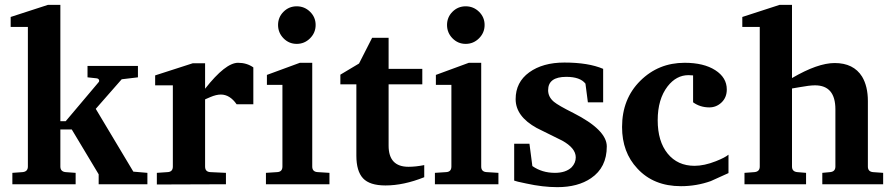

<svg xmlns="http://www.w3.org/2000/svg" viewBox="-20 -760 3696 792"><path d="M588 0H387V-41L276 -226H229V-73Q229 -52 251 -50L292 -47V0H31V-47L73 -50Q95 -52 95 -73V-649H24V-690L178 -740H229V-260H251L386 -420Q391 -425 388 -431Q386 -436 378 -437L341 -441V-488H549V-441L482 -433L375 -311L530 -52L588 -47Z M1025 -330H956Q928 -370 891 -370Q872 -370 847.5 -359.5Q823 -349 824 -349Q824 -350 826 -352V-73Q826 -51 848 -50L912 -47V0L627 1V-47L671 -50Q693 -51 693 -73V-408H620V-449L775 -499H826V-394Q910 -501 962 -501Q998 -501 1025 -482Z M1282 -657Q1282 -625 1259 -602Q1236 -579 1204 -579Q1172 -579 1149.5 -602Q1127 -625 1127 -657Q1127 -689 1149.5 -711.5Q1172 -734 1204 -734Q1236 -734 1259 -711.5Q1282 -689 1282 -657ZM1339 0H1077V-47L1123 -50Q1145 -51 1145 -73V-410H1081V-451L1217 -501H1268V-73Q1268 -51 1291 -50L1339 -47Z M1730 -29Q1645 5 1570 5Q1505 5 1477.5 -24.5Q1450 -54 1450 -118V-412H1384V-452L1461 -498L1515 -604H1583V-476H1722V-412H1583V-159Q1583 -72 1665 -72Q1695 -72 1730 -79Z M1979 -657Q1979 -625 1956 -602Q1933 -579 1901 -579Q1869 -579 1846.5 -602Q1824 -625 1824 -657Q1824 -689 1846.5 -711.5Q1869 -734 1901 -734Q1933 -734 1956 -711.5Q1979 -689 1979 -657ZM2036 0H1774V-47L1820 -50Q1842 -51 1842 -73V-410H1778V-451L1914 -501H1965V-73Q1965 -51 1988 -50L2036 -47Z M2483 -156Q2483 -69 2418 -25Q2364 12 2279 12Q2219 12 2151 -3Q2107 -12 2101 -15V-167H2164L2176 -75Q2216 -47 2269 -47Q2314 -47 2338 -70Q2355 -88 2355 -111Q2355 -149 2299 -180Q2247 -206 2194 -232Q2107 -280 2107 -351Q2107 -421 2163 -461.5Q2219 -502 2308 -502Q2407 -502 2468 -476V-338H2405L2395 -415Q2373 -443 2316 -443Q2241 -443 2241 -388Q2241 -360 2265 -340Q2283 -325 2345 -294Q2483 -224 2483 -156Z M2985 -46Q2917 -15 2912 -13Q2853 8 2789 8Q2676 8 2609 -65Q2546 -132 2546 -236Q2546 -352 2621 -426.5Q2696 -501 2804 -501Q2883 -501 2930.5 -470.5Q2978 -440 2978 -391Q2978 -358 2956.5 -337.5Q2935 -317 2906 -317Q2868 -317 2839 -338V-449Q2831 -450 2820 -450Q2770 -450 2734 -404Q2693 -351 2693 -264Q2693 -177 2734 -126.5Q2775 -76 2845 -76Q2885 -76 2933 -95Q2971 -110 2985 -122Z M3623 0H3372V-47L3404 -50Q3426 -52 3426 -73V-309Q3426 -408 3342 -408Q3319 -408 3276 -400Q3262 -397 3247 -395V-73Q3247 -52 3269 -50L3305 -47V0H3051V-47L3092 -50Q3114 -52 3114 -73V-649H3042V-690L3196 -740H3247V-438Q3353 -500 3423 -500Q3501 -500 3536 -444Q3560 -404 3560 -343V-73Q3560 -52 3581 -50L3623 -47Z"/></svg>

Font: Apparatus SIL
Style: Bold
Weight: 700
Version: Version 1.0